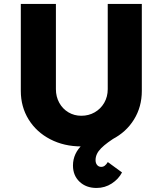

<svg xmlns="http://www.w3.org/2000/svg" viewBox="-20 -720 806 952"><path d="M341.8 100.6Q341.8 39.8 391.4 -5.5Q441 -50.8 534.8 -96.4L569.2 -49L562.3 -44.8Q509.6 -13 481.7 14.7Q453.8 42.4 453.8 73.8Q453.8 89 461.6 98.2Q469.3 107.4 481.8 107.4Q491.8 107.4 499.5 101.5Q507.2 95.6 514.6 83.6L585 135Q568 167.8 534.1 189.9Q500.2 212 458.6 212Q407.2 212 374.5 181.1Q341.8 150.2 341.8 100.6ZM83.2 -269V-700.4H257.2V-278Q257.2 -240.6 273.8 -210.4Q290.4 -180.2 319.2 -163.1Q347.9 -146 383.2 -146Q419.9 -146 449.6 -163.1Q479.4 -180.2 496.8 -210.3Q514.2 -240.5 514.2 -278V-700.4H683.2V-269Q683.2 -190.4 644.5 -127.7Q605.9 -65 537.2 -29.5Q468.6 6 383.2 6Q297.8 6 229.2 -29.5Q160.7 -65 121.9 -127.7Q83.2 -190.4 83.2 -269Z"/></svg>

Font: Easer Grotesk Variable
Style: Regular
Weight: 400
Designer: Boardeaser, Bonnie Shaver-Troup, Thomas Jockin
Foundry: Lexend
Version: Version 1.001;Glyphs 3.1.2 (3151)